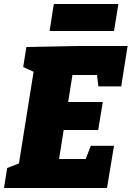

<svg xmlns="http://www.w3.org/2000/svg" viewBox="-32 -940 658 960"><path d="M422 -211H538L503 0H-12L4 -100L84 -131L60 -106L139 -600L158 -571L84 -605L100 -705L350 -710H606L574 -508H460L450 -591L479 -565H301L335 -595L304 -400L283 -430H482L459 -290H258L292 -325L257 -105L238 -145H427L385 -115ZM560 -920 538 -785H216L237 -920Z"/></svg>

Font: Bitter Thin Black
Style: Italic
Weight: 900
Italic angle: -9°
Version: Version 3.020